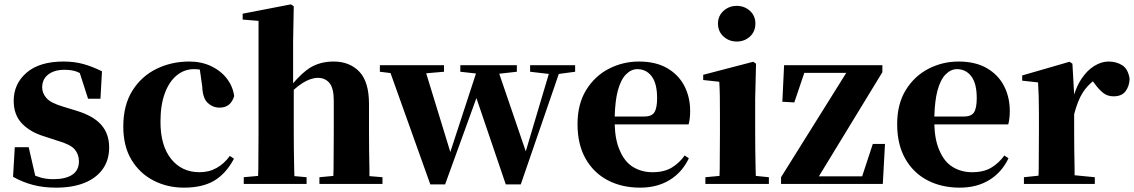

<svg xmlns="http://www.w3.org/2000/svg" viewBox="-20 -846 5217 883"><path d="M238 17Q180 17 132 4.5Q84 -8 40 -33L48 -169H112L142 -38Q149 -35 156 -33Q186 -22 225 -22Q282 -22 312.5 -42.5Q343 -63 343 -104Q343 -136 323.5 -159Q304 -182 244 -199L186 -218Q119 -238 81 -278Q43 -318 43 -382Q43 -461 102.5 -512Q162 -563 272 -563Q322 -563 363.5 -551.5Q405 -540 449 -518L442 -392H385L347 -510Q340 -514 334 -516Q311 -525 276 -525Q230 -525 202 -503.5Q174 -482 174 -444Q174 -417 194 -394.5Q214 -372 272 -355L331 -337Q410 -313 446 -271.5Q482 -230 482 -168Q482 -110 452.5 -68.5Q423 -27 368.5 -5Q314 17 238 17Z M826 17Q750 17 686.5 -15.5Q623 -48 585 -110.5Q547 -173 547 -264Q547 -362 588.5 -428.5Q630 -495 699 -529Q768 -563 851 -563Q906 -563 950.5 -542Q995 -521 1023 -485Q1051 -449 1057 -404Q1041 -351 990 -351Q959 -351 935.5 -372.5Q912 -394 910 -449L899 -526Q886 -528 872 -528Q828 -528 793 -499.5Q758 -471 738 -417Q718 -363 718 -286Q718 -176 767 -115Q816 -54 898 -54Q942 -54 977 -74Q1012 -94 1037 -129L1056 -116Q1019 -47 965 -15Q911 17 826 17Z M1101 0V-31L1167 -37Q1167 -52 1168 -69Q1168 -111 1168.5 -157Q1169 -203 1169 -238V-750L1096 -756V-783L1318 -826L1331 -817L1328 -656V-463Q1368 -510 1405 -534Q1452 -563 1514 -563Q1588 -563 1632.5 -516.5Q1677 -470 1677 -368V-238Q1677 -202 1677.5 -156Q1678 -110 1679 -68Q1679 -51 1679 -36L1739 -31V0H1449V-31L1513 -37Q1513 -51 1514 -68Q1514 -110 1514.5 -156Q1515 -202 1515 -238V-383Q1515 -441 1495 -464.5Q1475 -488 1442 -488Q1410 -488 1371 -464Q1351 -451 1331 -433V-238Q1331 -203 1331.5 -157Q1332 -111 1333 -69Q1333 -51 1334 -36L1390 -31V0Z M1959 2 1776 -510 1727 -516V-546H2022V-516L1940 -509L2051 -147L2169 -508L2097 -516V-546H2357V-516L2276 -507L2398 -150L2504 -506L2418 -516V-546H2625V-516L2550 -506L2375 2H2306L2171 -395L2027 2Z M2924 17Q2840 17 2775 -17Q2710 -51 2673 -116.5Q2636 -182 2636 -275Q2636 -368 2676 -432.5Q2716 -497 2780.5 -530Q2845 -563 2918 -563Q2996 -563 3048.5 -532.5Q3101 -502 3127.5 -450.5Q3154 -399 3154 -335Q3154 -301 3147 -274H2807Q2809 -202 2830 -155Q2852 -102 2891.5 -78Q2931 -54 2981 -54Q3034 -54 3069 -75Q3104 -96 3129 -131L3148 -118Q3117 -53 3059.5 -18Q3002 17 2924 17ZM2807 -310H2942Q2977 -310 2989.5 -329.5Q3002 -349 3002 -395Q3002 -462 2977 -495Q2952 -528 2911 -528Q2883 -528 2859 -504Q2835 -480 2821 -428Q2809 -382 2807 -310Z M3224 0V-31L3289 -37Q3289 -52 3290 -69Q3290 -111 3290.5 -157Q3291 -203 3291 -238V-318Q3291 -368 3290.5 -401.5Q3290 -435 3288 -470L3214 -478V-502L3444 -562L3457 -553L3453 -392V-238Q3453 -203 3453.5 -157Q3454 -111 3455 -69Q3455 -51 3456 -37L3516 -31V0ZM3368 -655Q3333 -655 3307.5 -678Q3282 -701 3282 -738Q3282 -773 3307.5 -796Q3333 -819 3368 -819Q3404 -819 3429 -796Q3454 -773 3454 -738Q3454 -701 3429 -678Q3404 -655 3368 -655Z M3572 0V-31L3872 -511H3679L3633 -375L3578 -378L3586 -546H4038V-514L3746 -35H3945L3994 -184H4050L4040 0Z M4394 17Q4310 17 4245 -17Q4180 -51 4143 -116.5Q4106 -182 4106 -275Q4106 -368 4146 -432.5Q4186 -497 4250.5 -530Q4315 -563 4388 -563Q4466 -563 4518.5 -532.5Q4571 -502 4597.5 -450.5Q4624 -399 4624 -335Q4624 -301 4617 -274H4277Q4279 -202 4300 -155Q4322 -102 4361.5 -78Q4401 -54 4451 -54Q4504 -54 4539 -75Q4574 -96 4599 -131L4618 -118Q4587 -53 4529.5 -18Q4472 17 4394 17ZM4277 -310H4412Q4447 -310 4459.5 -329.5Q4472 -349 4472 -395Q4472 -462 4447 -495Q4422 -528 4381 -528Q4353 -528 4329 -504Q4305 -480 4291 -428Q4279 -382 4277 -310Z M4689 0V-31L4756 -38Q4756 -52 4757 -69Q4757 -111 4757.5 -157Q4758 -203 4758 -238V-321Q4758 -371 4757 -401Q4756 -431 4754 -467L4681 -475V-499L4899 -562L4912 -553L4920 -411Q4933 -453 4954 -484Q4980 -523 5013 -543Q5046 -563 5078 -563Q5114 -563 5141 -546Q5168 -529 5175 -484Q5174 -450 5156.5 -426.5Q5139 -403 5101 -403Q5073 -403 5053 -419Q5033 -435 5013 -463L5006 -472Q4979 -450 4960 -421Q4936 -383 4920 -321V-238Q4920 -203 4920.5 -157Q4921 -111 4922 -69Q4922 -53 4922 -40L5015 -31V0Z"/></svg>

Font: Early Summer Mincho Heavy
Style: Regular
Weight: 900
Designer: GuiWonder
Version: Version 1.002